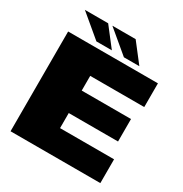

<svg xmlns="http://www.w3.org/2000/svg" viewBox="-189 -979 1074 1125"><g transform="rotate(30 348.0 -417.0)"><path d="M40 0H647.5V-161H282V-263H615.5V-415H282V-514.5H647.5V-675H40ZM398.5 -707.5H503L405 -834H247.5ZM212.5 -707.5H317L219 -834H61.5Z"/></g></svg>

Font: Anybody SemiExpanded Black
Style: Regular
Weight: 900
Width: 6
Version: Version 1.113;gftools[0.9.25]